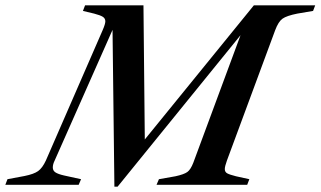

<svg xmlns="http://www.w3.org/2000/svg" viewBox="-76 -693 1202 720"><path d="M346 -581 129 -91Q122 -77 122 -65Q122 -53 132 -46.5Q142 -40 164 -35L228 -21L219 0H-56L-48 -21L16 -33Q51 -40 67 -51.5Q83 -63 96 -91L309 -580Q319 -603 319 -613Q319 -624 309.5 -630Q300 -636 277 -642L235 -652L243 -673H462L467 -170L876 -673H1106L1098 -652L1039 -642Q999 -634 983.5 -623Q968 -612 956 -580L775 -91Q767 -69 767 -59Q767 -48 776 -43Q785 -38 809 -32L859 -21L851 0H511L520 -21L582 -32Q614 -39 626.5 -48Q639 -57 649 -83L826 -561L365 7H353Z"/></svg>

Font: Ibarra Real Nova
Style: Italic
Weight: 400
Italic angle: -22°
Designer: Jose Maria Ribagorda & Octavio Pardo
Foundry: Octavio Pardo
Version: Version 1.014